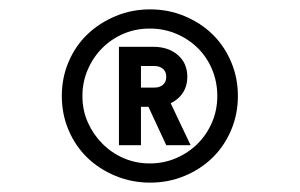

<svg xmlns="http://www.w3.org/2000/svg" viewBox="-20 -730 640 410"><path d="M300.6 -340Q340 -340 374.5 -354.5Q409 -369 434 -393.5Q459 -418 473.5 -452Q488 -486 488 -525Q488 -564 473.5 -598Q459 -632 434 -656.5Q409 -681 374.3 -695.5Q339.7 -710 300.5 -710Q261.3 -710 226.7 -695.5Q192 -681 166.5 -656.5Q141 -632 126.5 -598Q112 -564 112 -525Q112 -486 126.5 -452Q141 -418 166.3 -393.5Q191.5 -369 226.4 -354.5Q261.2 -340 300.6 -340ZM300 -381Q270 -381 244 -392.3Q218 -403.5 198.5 -423.3Q179 -443 167.5 -468.8Q156 -494.6 156 -525Q156 -555 167.5 -581.5Q179 -608 198.4 -627.4Q217.8 -646.8 243.7 -657.9Q269.5 -669 300 -669Q330 -669 356.3 -657.9Q382.6 -646.8 402.3 -627.4Q422 -608 433 -581.5Q444 -555 444 -525Q444 -495 432.9 -469Q421.8 -443 402.4 -423.5Q383 -404 356.5 -392.5Q330 -381 300 -381ZM281 -543V-589H310Q321 -589 328 -583Q335 -577 335 -566Q335 -555 328 -549Q321 -543 310 -543ZM234 -420H281V-502H303L289 -519L335 -420H387L340 -519L308 -502Q339.5 -502 359.8 -519.6Q380 -537.3 380 -566.1Q380 -595 359.8 -612.5Q339.5 -630 308 -630H234Z"/></svg>

Font: CommitMonoV143 ExtLt
Style: Regular
Weight: 200
Monospace: yes
Designer: Eigil Nikolajsen
Foundry: Eigil Nikolajsen
Version: Version 1.143